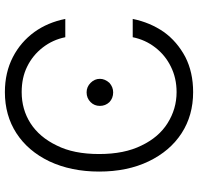

<svg xmlns="http://www.w3.org/2000/svg" viewBox="-32 -746 791 766"><g transform="rotate(90 363.0 -363.5)"><path d="M170 -139Q201 -99 246 -77Q290 -55 348 -55Q417 -55 472 -90Q528 -126 561 -195Q595 -262 595 -364Q595 -465 561 -533Q528 -602 472 -637Q415 -673 348 -673Q292 -673 246 -650Q201 -628 170 -588Q139 -548 129 -498H56Q70 -567 108 -622Q146 -675 208 -708Q269 -739 348 -739Q441 -739 512 -693Q583 -647 624 -562Q665 -477 665 -364Q665 -252 624 -165Q583 -80 512 -34Q441 12 348 12Q270 12 208 -20Q148 -51 108 -106Q70 -159 56 -229H129Q139 -179 170 -139ZM311 -330Q295 -346 295 -367Q295 -387 311 -405Q328 -420 349 -420Q372 -420 388 -405Q403 -389 403 -367Q403 -345 388 -330Q372 -314 349 -314Q327 -314 311 -330Z"/></g></svg>

Font: Sinter Normal
Style: Regular
Weight: 350
Foundry: Adobe & rsms
Version: Version 1.000